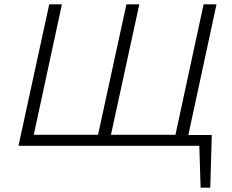

<svg xmlns="http://www.w3.org/2000/svg" viewBox="-20 -678 1078 893"><path d="M856 -50H965L958 195H913L907 0H66L209 -658H268L137 -51H436L568 -658H628L496 -51H796L927 -658H987Z"/></svg>

Font: EauTestText Semilight
Style: Italic
Weight: 300
Italic angle: -12°
Designer: Christian Thalmann (Catharsis Fonts)
Version: Version 0.001;PS 000.001;hotconv 1.0.88;makeotf.lib2.5.64775